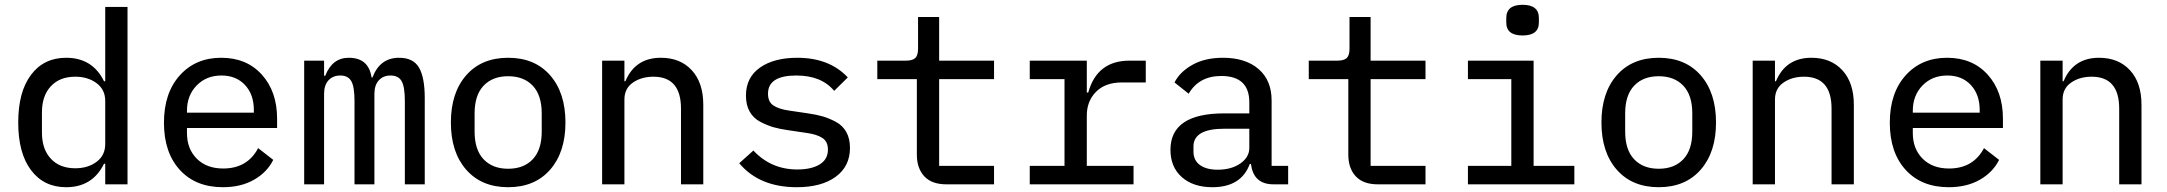

<svg xmlns="http://www.w3.org/2000/svg" viewBox="-20 -769 9040 801"><path d="M419 0V-86H414Q366 12 256 12Q163 12 109.5 -59Q56 -130 56 -258Q56 -386 109.5 -457Q163 -528 256 -528Q366 -528 414 -430H419V-740H512V0ZM294 -67Q347 -67 383 -94Q419 -121 419 -168V-348Q419 -395 383 -422Q347 -449 294 -449Q229 -449 192 -409Q155 -369 155 -301V-215Q155 -147 192 -107Q229 -67 294 -67Z M910 12Q796 12 730 -60.5Q664 -133 664 -257Q664 -381 730 -454.5Q796 -528 903 -528Q1009 -528 1072.5 -457.5Q1136 -387 1136 -274V-235H760V-214Q760 -148 801 -107Q842 -66 911 -66Q1012 -66 1057 -151L1120 -102Q1094 -50 1039.5 -19Q985 12 910 12ZM904 -454Q841 -454 800.5 -412.5Q760 -371 760 -307V-299H1039V-310Q1039 -375 1002 -414.5Q965 -454 904 -454Z M1332 0H1249V-516H1332V-453H1337Q1366 -528 1435 -528Q1518 -528 1530 -446H1534Q1565 -528 1645 -528Q1704 -528 1728 -487Q1752 -446 1752 -360V0H1669V-347Q1669 -407 1655.5 -430.5Q1642 -454 1609 -454Q1579 -454 1560.5 -434Q1542 -414 1542 -377V0H1459V-347Q1459 -407 1445.5 -430.5Q1432 -454 1400 -454Q1369 -454 1350.5 -434Q1332 -414 1332 -377Z M2275 -61Q2211 12 2100 12Q1989 12 1925 -61Q1861 -134 1861 -258Q1861 -382 1925 -455Q1989 -528 2100 -528Q2211 -528 2275 -455Q2339 -382 2339 -258Q2339 -134 2275 -61ZM2240 -220V-296Q2240 -372 2202.5 -411.5Q2165 -451 2100 -451Q2035 -451 1997.5 -411.5Q1960 -372 1960 -296V-220Q1960 -144 1997.5 -104.5Q2035 -65 2100 -65Q2165 -65 2202.5 -104.5Q2240 -144 2240 -220Z M2585 0H2492V-516H2585V-430H2589Q2630 -528 2737 -528Q2818 -528 2866 -476Q2914 -424 2914 -332V0H2821V-316Q2821 -449 2706 -449Q2656 -449 2620.5 -424.5Q2585 -400 2585 -354Z M3304 12Q3148 12 3064 -88L3123 -141Q3197 -62 3306 -62Q3365 -62 3399.5 -83Q3434 -104 3434 -145Q3434 -178 3411.5 -193Q3389 -208 3348 -214L3267 -226Q3232 -231 3206 -238.5Q3180 -246 3151.5 -261Q3123 -276 3107.5 -303.5Q3092 -331 3092 -370Q3092 -446 3150.5 -487Q3209 -528 3306 -528Q3440 -528 3517 -446L3460 -390Q3407 -454 3302 -454Q3184 -454 3184 -378Q3184 -344 3206.5 -329Q3229 -314 3270 -308L3351 -296Q3386 -291 3412 -283.5Q3438 -276 3466.5 -261Q3495 -246 3510.5 -218.5Q3526 -191 3526 -152Q3526 -75 3466.5 -31.5Q3407 12 3304 12Z M4127 0H3928Q3867 0 3836 -33.5Q3805 -67 3805 -124V-439H3640V-516H3760Q3787 -516 3798.5 -527Q3810 -538 3810 -566V-698H3898V-516H4127V-439H3898V-77H4127Z M4276 0V-77H4421V-439H4276V-516H4514V-383H4520Q4557 -516 4692 -516H4760V-425H4660Q4591 -425 4552.5 -386Q4514 -347 4514 -287V-77H4709V0Z M5354 0H5293Q5209 0 5199 -85H5194Q5158 12 5038 12Q4958 12 4910.5 -30Q4863 -72 4863 -144Q4863 -296 5087 -296H5192V-342Q5192 -452 5075 -452Q4982 -452 4939 -378L4880 -425Q4902 -469 4954.5 -498.5Q5007 -528 5082 -528Q5176 -528 5230.5 -481Q5285 -434 5285 -350V-77H5354ZM5060 -61Q5117 -61 5154.5 -87Q5192 -113 5192 -152V-232H5088Q4959 -232 4959 -158V-137Q4959 -100 4986 -80.5Q5013 -61 5060 -61Z M5927 0H5728Q5667 0 5636 -33.5Q5605 -67 5605 -124V-439H5440V-516H5560Q5587 -516 5598.5 -527Q5610 -538 5610 -566V-698H5698V-516H5927V-439H5698V-77H5927Z M6264 -675V-694Q6264 -749 6332 -749Q6400 -749 6400 -694V-675Q6400 -621 6332 -621Q6264 -621 6264 -675ZM6104 0V-77H6285V-439H6104V-516H6378V-77H6548V0Z M7075 -61Q7011 12 6900 12Q6789 12 6725 -61Q6661 -134 6661 -258Q6661 -382 6725 -455Q6789 -528 6900 -528Q7011 -528 7075 -455Q7139 -382 7139 -258Q7139 -134 7075 -61ZM7040 -220V-296Q7040 -372 7002.5 -411.5Q6965 -451 6900 -451Q6835 -451 6797.5 -411.5Q6760 -372 6760 -296V-220Q6760 -144 6797.5 -104.5Q6835 -65 6900 -65Q6965 -65 7002.5 -104.5Q7040 -144 7040 -220Z M7385 0H7292V-516H7385V-430H7389Q7430 -528 7537 -528Q7618 -528 7666 -476Q7714 -424 7714 -332V0H7621V-316Q7621 -449 7506 -449Q7456 -449 7420.5 -424.5Q7385 -400 7385 -354Z M8110 12Q7996 12 7930 -60.5Q7864 -133 7864 -257Q7864 -381 7930 -454.5Q7996 -528 8103 -528Q8209 -528 8272.5 -457.5Q8336 -387 8336 -274V-235H7960V-214Q7960 -148 8001 -107Q8042 -66 8111 -66Q8212 -66 8257 -151L8320 -102Q8294 -50 8239.5 -19Q8185 12 8110 12ZM8104 -454Q8041 -454 8000.5 -412.5Q7960 -371 7960 -307V-299H8239V-310Q8239 -375 8202 -414.5Q8165 -454 8104 -454Z M8585 0H8492V-516H8585V-430H8589Q8630 -528 8737 -528Q8818 -528 8866 -476Q8914 -424 8914 -332V0H8821V-316Q8821 -449 8706 -449Q8656 -449 8620.5 -424.5Q8585 -400 8585 -354Z"/></svg>

Font: IBM Plex Mono Text
Style: Regular
Weight: 450
Designer: Mike Abbink, Paul van der Laan, Pieter van Rosmalen
Foundry: Bold Monday
Version: Version 2.000